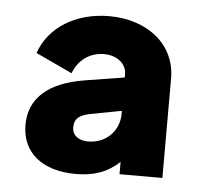

<svg xmlns="http://www.w3.org/2000/svg" viewBox="-38 -795 519 482"><g transform="rotate(5 221.0 -554.0)"><path d="M169 -353C215 -353 249 -365 279 -393V-362H387V-613C387 -697 317 -755 219 -755C136 -755 68 -714 45 -647L137 -604C148 -635 176 -659 214 -659C249 -659 271 -638 271 -613V-605L171 -589C79 -574 33 -531 33 -465C33 -395 85 -353 169 -353ZM153 -469C153 -493 168 -501 192 -506L271 -521V-513C271 -471 239 -437 193 -437C169 -437 153 -449 153 -469Z"/></g></svg>

Font: Mluvka ExtraBold
Style: Regular
Weight: 800
Designer: Modified by Jiří Krblich, Original typeface by Gumpita Rahayu
Foundry: Gumpita Rahayu & Jiří Krblich
Version: Version 2.000;Glyphs 3.1.1 (3134)